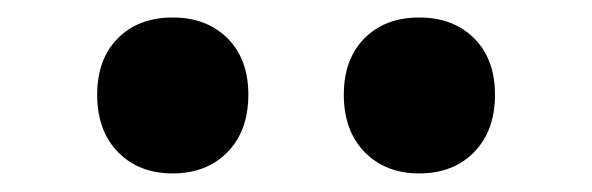

<svg xmlns="http://www.w3.org/2000/svg" viewBox="-20 -814 660 214"><path d="M88.3 -708.4Q88.3 -748.1 111.3 -771.3Q134.3 -794.5 172.4 -794.5Q210.4 -794.5 233.6 -771.3Q256.8 -748.1 256.8 -708.4Q256.8 -668.3 233.6 -644.5Q210.4 -620.7 172.4 -620.7Q134.8 -620.7 111.5 -644.5Q88.3 -668.3 88.3 -708.4ZM363.2 -708.4Q363.2 -748.1 386.2 -771.3Q409.2 -794.5 447.2 -794.5Q485.2 -794.5 508.5 -771.3Q531.7 -748.1 531.7 -708.4Q531.7 -668.3 508.5 -644.5Q485.2 -620.7 447.2 -620.7Q409.6 -620.7 386.4 -644.5Q363.2 -668.3 363.2 -708.4Z"/></svg>

Font: Monaspace Xenon Var
Style: Regular
Weight: 400
Designer: Riley Cran and the Lettermatic Team
Version: Version 1.000 (Monaspace Xenon Var)